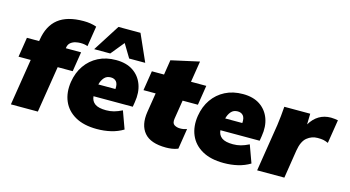

<svg xmlns="http://www.w3.org/2000/svg" viewBox="-83 -1092 2608 1431"><g transform="rotate(15 1220.5 -376.5)"><path d="M56 0 113 -358H19L43 -510H137L139 -521Q156 -631 224.5 -685.5Q293 -740 420 -740Q476 -740 520 -724L495 -567Q481 -572 468 -574Q455 -576 438 -576Q422 -576 401.5 -571.5Q381 -567 364.5 -554Q348 -541 344 -516L343 -510H461L437 -358H321L264 0Z M721 12Q620 12 554 -25.5Q488 -63 460 -128.5Q432 -194 445 -278Q457 -352 495 -406.5Q533 -461 592.5 -491.5Q652 -522 729 -522Q809 -522 861 -487Q913 -452 935 -392Q957 -332 944 -255L938 -218H635Q638 -181 665.5 -161Q693 -141 752 -141Q783 -141 811.5 -148.5Q840 -156 874 -173L923 -38Q880 -12 829 0Q778 12 721 12ZM724 -387Q692 -387 673.5 -365.5Q655 -344 647 -312H779Q782 -351 767 -369Q752 -387 724 -387ZM549 -558 681 -765H851L943 -558H819L757 -661L673 -558Z M1255 12Q1136 12 1086.5 -46.5Q1037 -105 1053 -208L1077 -358H983L1007 -510H1101L1119 -625L1335 -673L1309 -510H1427L1403 -358H1285L1262 -214Q1256 -177 1275 -165Q1294 -153 1319 -153Q1335 -153 1345.5 -155Q1356 -157 1372 -162L1347 -4Q1322 6 1298.5 9Q1275 12 1255 12Z M1700 12Q1599 12 1533 -25.5Q1467 -63 1439 -128.5Q1411 -194 1424 -278Q1436 -352 1474 -406.5Q1512 -461 1571.5 -491.5Q1631 -522 1708 -522Q1788 -522 1840 -487Q1892 -452 1914 -392Q1936 -332 1923 -255L1917 -218H1614Q1617 -181 1644.5 -161Q1672 -141 1731 -141Q1762 -141 1790.5 -148.5Q1819 -156 1853 -173L1902 -38Q1859 -12 1808 0Q1757 12 1700 12ZM1703 -387Q1671 -387 1652.5 -365.5Q1634 -344 1626 -312H1758Q1761 -351 1746 -369Q1731 -387 1703 -387Z M1956 0 2014 -365Q2024 -436 2029 -510H2229L2227 -427Q2284 -522 2387 -522Q2403 -522 2416.5 -520Q2430 -518 2441 -516L2412 -334Q2389 -344 2372.5 -347Q2356 -350 2330 -350Q2284 -350 2248 -320.5Q2212 -291 2200 -217L2166 0Z"/></g></svg>

Font: Mulish ExtraBlack
Style: Italic
Weight: 1000
Italic angle: -9°
Designer: Vernon Adams
Foundry: Vernon Adams
Version: Version 3.603; ttfautohint (v1.8.3)